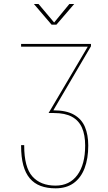

<svg xmlns="http://www.w3.org/2000/svg" viewBox="-20 -758 558 992"><path d="M267 215Q223 215 189.8 202.5Q156.5 190 134 163.5Q111.5 137 100.2 95.2Q89 53.5 89 -5.5Q89 -6.5 89 -7Q89 -7.5 89 -8H105Q105 -7.5 105 -7Q105 -6.5 105 -5.5Q105 106 147.2 153.5Q189.5 201 267 201Q339.5 201 379.8 146.2Q420 91.5 420 -6Q420 -61 403.5 -98.2Q387 -135.5 351.5 -154.8Q316 -174 258.5 -174H231L433.5 -517H89V-531H450V-519L255.5 -188Q323 -188 362.5 -165.2Q402 -142.5 419 -101.8Q436 -61 436 -6Q436 61.5 417 111.2Q398 161 360.5 188Q323 215 267 215ZM155 -737.5H179L264.5 -636H255L338.5 -737.5H363.5L271.5 -630.5H246.5Z"/></svg>

Font: Epilogue Thin
Style: Regular
Weight: 250
Designer: Tyler Finck
Foundry: Etcetera Type Co
Version: Version 2.111